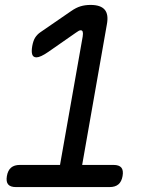

<svg xmlns="http://www.w3.org/2000/svg" viewBox="-20 -760 640 780"><path d="M215 -40 316 -612Q318 -625 316 -631Q314 -637 308 -637Q304 -637 299.5 -634.5Q295 -632 288 -627L176 -549Q160 -538 148 -532.5Q136 -527 128 -527Q115 -527 111 -538.5Q107 -550 111 -573Q115 -595 123 -607.5Q131 -620 144 -629L269 -715Q289 -729 307.5 -734.5Q326 -740 348 -740Q389 -740 405.5 -720.5Q422 -701 414 -660L305 -40ZM45 0Q22 0 13 -11Q4 -22 8 -45Q12 -68 25 -79Q38 -90 61 -90H441Q464 -90 473 -79Q482 -68 478 -45Q474 -22 461 -11Q448 0 425 0Z"/></svg>

Font: Maple Mono
Style: Italic
Weight: 400
Italic angle: -10°
Monospace: yes
Designer: subframe7536
Version: Version 7.300